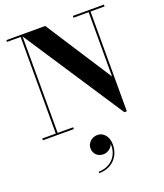

<svg xmlns="http://www.w3.org/2000/svg" viewBox="-191 -874 1152 1350"><g transform="rotate(-20 385.0 -199.0)"><path d="M20.5 -13.5V0H252V-13.5H136V-735.5L626.5 10H645V-736.5H750V-750H517.5V-736.5H631V-255.5L311 -750H20.5V-736.5H122V-13.5ZM315.5 167C315.5 205 341.5 238 388 238C421.5 238 452 213.5 460 186C466.5 278.5 401 341.5 314 341.5V352.5C412 352.5 473 283 473 196C473 133.5 436.5 95.5 393 95.5C350.5 95.5 315.5 128.5 315.5 167Z"/></g></svg>

Font: Bodoni* 16pt
Style: Bold
Weight: 700
Version: Version 2.3